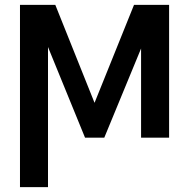

<svg xmlns="http://www.w3.org/2000/svg" viewBox="-20 -565 775 788"><path d="M674 -545V0H559V-366L408 0H329L177 -372V203H62V-545H207L368 -143L530 -545Z"/></svg>

Font: Sinter Medium
Style: Regular
Weight: 500
Foundry: Adobe & rsms
Version: Version 1.000